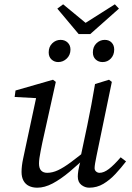

<svg xmlns="http://www.w3.org/2000/svg" viewBox="-20 -858 612 891"><path d="M153 13Q131 13 114.5 5Q98 -3 89 -19.5Q80 -36 80 -60Q80 -88 87.5 -122.5Q95 -157 101 -186L152 -424L159 -402L48 -408L52 -438L226 -488L239 -478L176 -194Q172 -174 168.5 -156.5Q165 -139 163 -124.5Q161 -110 161 -99Q161 -77 171 -66.5Q181 -56 199 -56Q223 -56 249 -68Q275 -80 310 -106Q345 -132 394 -172L401 -144H394Q345 -96 303 -61Q261 -26 224 -6.5Q187 13 153 13ZM394 13Q374 13 357.5 0Q341 -13 341 -39Q341 -50 343.5 -66.5Q346 -83 356 -120H352L385 -276Q395 -324 404 -372Q413 -420 421 -468L486 -488L499 -478L428 -135Q424 -116 421.5 -101Q419 -86 419 -78Q419 -68 426 -62Q433 -56 442 -56Q462 -56 485.5 -74Q509 -92 540 -128L565 -109Q542 -79 516 -51Q490 -23 460 -5Q430 13 394 13ZM250 -570Q232 -570 219 -582Q206 -594 206 -615Q206 -641 222.5 -657Q239 -673 261 -673Q281 -673 294 -660.5Q307 -648 307 -628Q307 -603 290 -586.5Q273 -570 250 -570ZM345 -700 246 -818 273 -838 405 -729H341L513 -838L532 -818L399 -700ZM456 -570Q437 -570 424 -582Q411 -594 411 -615Q411 -641 427.5 -657Q444 -673 466 -673Q486 -673 498 -660.5Q510 -648 510 -628Q510 -603 494.5 -586.5Q479 -570 456 -570Z"/></svg>

Font: Source Serif 4
Style: Italic
Weight: 400
Italic angle: -12°
Designer: Frank Grießhammer
Foundry: Adobe Systems Incorporated
Version: Version 4.004;hotconv 1.0.116;makeotfexe 2.5.65601